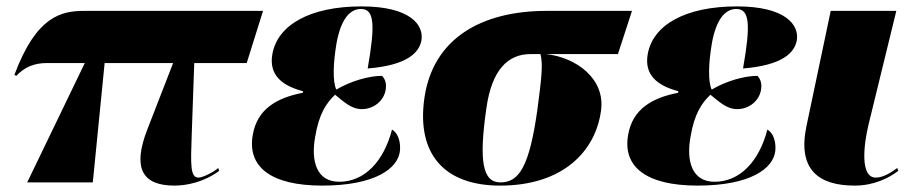

<svg xmlns="http://www.w3.org/2000/svg" viewBox="-20 -570 2876 600"><path d="M65 0H270L307 -373H521L441 -167C393 -45 424 10 525 10C562 10 616 0 665 -36L662 -45C646 -31 613 -15 600 -15C574 -15 576 -58 579 -145L587 -373H751L802 -536H245C172 -536 94 -521 25 -336L31 -333C57 -361 88 -373 127 -373H245Z M987 10C1151 10 1225 -43 1230 -100C1232 -125 1225 -154 1205 -165C1179 -65 1119 -2 1040 -2C969 -2 951 -67 965 -143C977 -215 1000 -248 1027 -274C1053 -254 1076 -229 1111 -229C1148 -229 1179 -255 1185 -288C1189 -310 1183 -323 1174 -333C1134 -333 1076 -317 1031 -290C1019 -316 1021 -373 1032 -437C1045 -506 1071 -542 1108 -542C1150 -542 1153 -493 1129 -356C1252 -366 1290 -405 1297 -444C1305 -492 1262 -550 1110 -550C950 -550 847 -493 831 -400C820 -336 861 -302 927 -285L926 -280C844 -264 784 -229 770 -149C752 -49 826 10 987 10Z M1543 10C1741 10 1841 -99 1858 -223C1873 -324 1780 -391 1686 -401H1911L1955 -536H1688C1482 -536 1332 -448 1306 -262C1282 -90 1367 10 1543 10ZM1544 0C1488 0 1476 -66 1500 -232C1517 -353 1568 -401 1638 -401H1669C1677 -369 1673 -330 1659 -225C1634 -49 1602 0 1544 0Z M2160 10C2324 10 2398 -43 2403 -100C2405 -125 2398 -154 2378 -165C2352 -65 2292 -2 2213 -2C2142 -2 2124 -67 2138 -143C2150 -215 2173 -248 2200 -274C2226 -254 2249 -229 2284 -229C2321 -229 2352 -255 2358 -288C2362 -310 2356 -323 2347 -333C2307 -333 2249 -317 2204 -290C2192 -316 2194 -373 2205 -437C2218 -506 2244 -542 2281 -542C2323 -542 2326 -493 2302 -356C2425 -366 2463 -405 2470 -444C2478 -492 2435 -550 2283 -550C2123 -550 2020 -493 2004 -400C1993 -336 2034 -302 2100 -285L2099 -280C2017 -264 1957 -229 1943 -149C1925 -49 1999 10 2160 10Z M2651 10C2710 10 2757 -13 2787 -36L2784 -45C2765 -31 2740 -15 2717 -15C2667 -15 2679 -117 2694 -180L2781 -536H2576L2500 -175C2472 -40 2538 10 2651 10Z"/></svg>

Font: Noto Serif Display Black
Style: Italic
Weight: 900
Italic angle: -12°
Designer: Monotype Design Team
Foundry: Monotype Imaging Inc.
Version: Version 2.009